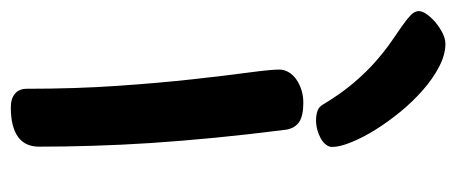

<svg xmlns="http://www.w3.org/2000/svg" viewBox="-300 -534 791 332"><g transform="rotate(90 95.0 -368.5)"><path d="M49.8 -456.1Q49.8 -464.8 54.2 -472.4Q58.6 -480 66.4 -485.6Q74.2 -491.2 84.7 -494.6Q95.2 -498 106.9 -498Q129.9 -498 140.6 -490.7Q151.4 -483.4 153.8 -467.8Q162.1 -402.8 167.7 -345Q173.3 -287.1 176.8 -234.6Q180.2 -182.1 181.6 -134Q183.1 -85.9 183.1 -41Q183.1 -16.6 165.8 -4.4Q148.4 7.8 115.2 7.8Q100.1 7.8 91.6 0.7Q83 -6.3 83 -20Q83 -104 77.9 -177.5Q72.8 -251 66.4 -308.1Q60.1 -365.2 54.9 -403.6Q49.8 -441.9 49.8 -456.1ZM-51.3 -697.8Q-51.3 -703.6 -45.7 -711.7Q-40 -719.7 -31.5 -726.8Q-22.9 -733.9 -13.2 -738.8Q-3.4 -743.7 5.4 -743.7Q23.9 -743.7 44.7 -732.9Q65.4 -722.2 85.2 -704.8Q105 -687.5 122.8 -665.8Q140.6 -644 154.1 -622.3Q167.5 -600.6 175.5 -580.8Q183.6 -561 183.6 -547.9Q183.6 -542 179.4 -536.9Q175.3 -531.7 168.7 -528.1Q162.1 -524.4 154.1 -522.2Q146 -520 137.7 -520Q128.4 -520 121.3 -522.5Q114.3 -524.9 110.4 -531.7Q92.3 -562 73.5 -584.2Q54.7 -606.4 36.6 -622.3Q18.6 -638.2 2.7 -649.2Q-13.2 -660.2 -25.1 -668.5Q-37.1 -676.8 -44.2 -683.6Q-51.3 -690.4 -51.3 -697.8Z"/></g></svg>

Font: Gochi Hand
Style: Regular
Weight: 400
Designer: Juan Pablo del Peral
Foundry: Juan Pablo del Peral
Version: Version 1.001